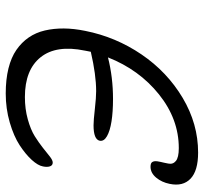

<svg xmlns="http://www.w3.org/2000/svg" viewBox="-40 -698 691 650"><g transform="rotate(90 305.0 -373.5)"><path d="M296.9 -47.9Q249.5 -47.9 212.2 -57.1Q174.8 -66.4 149.4 -84Q124 -101.6 107.4 -125.7Q90.8 -149.9 83.7 -180.2Q76.7 -210.4 76.9 -244.4Q77.1 -278.3 85 -316.9Q105.5 -420.4 164.8 -507.6Q224.1 -594.7 312 -647Q399.9 -699.2 497.1 -699.2Q558.6 -699.2 585.4 -673.6Q612.3 -647.9 603 -603Q597.7 -576.2 581.8 -557.1Q565.9 -538.1 544.9 -538.1Q538.6 -538.1 534.7 -539.6Q530.8 -541 528.8 -544.4Q526.9 -547.9 526.4 -551.5Q525.9 -555.2 526.6 -561.3Q527.3 -567.4 528.6 -572Q529.8 -576.7 531.5 -584.7Q533.2 -592.8 534.2 -598.1Q537.6 -613.8 525.6 -623.8Q513.7 -633.8 481.9 -633.8Q383.8 -633.8 300 -566.7Q216.3 -499.5 174.8 -394Q241.7 -411.1 315.9 -411.1Q358.9 -411.1 391.4 -406Q423.8 -400.9 441.7 -390.6Q459.5 -380.4 457 -366.2Q452.6 -345.2 404.8 -345.2Q388.2 -345.2 349.6 -349.6Q311 -354 289.1 -354Q233.9 -354 155.8 -335.9Q155.3 -332.5 153.8 -325.9Q152.3 -319.3 151.9 -315.9Q131.8 -219.2 174.3 -166Q216.8 -112.8 309.1 -112.8Q349.6 -112.8 384.5 -122.6Q419.4 -132.3 441.7 -146.2Q463.9 -160.2 481 -173.8Q498 -187.5 510.5 -197.3Q522.9 -207 530.8 -207Q540.5 -207 543.7 -197.5Q546.9 -188 543.9 -173.8Q541 -157.2 522 -136.2Q502.9 -115.2 472.4 -95.2Q441.9 -75.2 395 -61.5Q348.1 -47.9 296.9 -47.9Z"/></g></svg>

Font: Shantell Sans Irregular Bouncy
Style: Italic
Weight: 300
Italic angle: -11.31°
Designer: Stephen Nixon, Anya Danilova, Shantell Martin
Foundry: Arrow Type
Version: Version 1.006;[9816181b4]